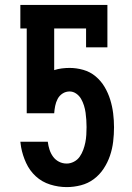

<svg xmlns="http://www.w3.org/2000/svg" viewBox="-20 -755 540 783"><path d="M252 8Q218 8 184.5 -2.5Q151 -13 126 -36Q101 -59 86.5 -90.5Q72 -122 66 -155L63 -177H175V-176Q177 -160 182 -144.5Q187 -129 196.5 -116Q206 -103 220.5 -95.5Q235 -88 252 -88Q267 -88 281.5 -95.5Q296 -103 305 -116Q314 -129 319.5 -144Q325 -159 328 -174Q331 -189 332 -205Q333 -221 333 -237Q333 -251 332 -266Q331 -281 329 -295.5Q327 -310 322.5 -324.5Q318 -339 310.5 -352Q303 -365 290.5 -373.5Q278 -382 264 -382Q248 -382 235 -373.5Q222 -365 215 -351.5Q208 -338 205 -323Q202 -308 201 -293H89V-639H63V-735H418V-562H331V-639H201V-469Q216 -474 232 -476Q248 -478 264 -478Q292 -478 320 -470Q348 -462 370 -443.5Q392 -425 406.5 -400.5Q421 -376 429.5 -348.5Q438 -321 441.5 -292.5Q445 -264 445 -236Q445 -207 441.5 -177.5Q438 -148 428.5 -120Q419 -92 402.5 -67Q386 -42 362.5 -24.5Q339 -7 310 0.5Q281 8 252 8Z"/></svg>

Font: Iosevka Slab
Style: Bold
Weight: 700
Monospace: yes
Designer: Belleve Invis
Foundry: Belleve Invis
Version: Version 11.1.1; ttfautohint (v1.8.3)